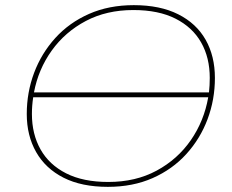

<svg xmlns="http://www.w3.org/2000/svg" viewBox="-20 -723 902 746"><path d="M399 3Q297 3 227 -32.5Q157 -68 120.5 -132Q84 -196 84 -280Q84 -364 112.5 -440Q141 -516 195 -575.5Q249 -635 326 -669Q403 -703 500 -703Q602 -703 672.5 -667.5Q743 -632 779 -568.5Q815 -505 815 -420Q815 -336 786.5 -260Q758 -184 704 -124.5Q650 -65 573 -31Q496 3 399 3ZM401 -16Q507 -16 588.5 -60Q670 -104 721.5 -178.5Q773 -253 789 -345H109Q104 -313 104 -280Q104 -202 137.5 -142.5Q171 -83 237 -49.5Q303 -16 401 -16ZM112 -364H792Q795 -392 795 -420Q795 -499 761.5 -558Q728 -617 662 -650.5Q596 -684 498 -684Q394 -684 313.5 -641.5Q233 -599 181 -526.5Q129 -454 112 -364Z"/></svg>

Font: Montserrat Thin
Style: Italic
Weight: 100
Italic angle: -11.3°
Designer: Julieta Ulanovsky
Foundry: Julieta Ulanovsky
Version: Version 9.000; ttfautohint (v1.8.4.7-5d5b)